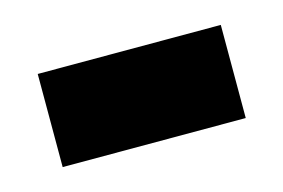

<svg xmlns="http://www.w3.org/2000/svg" viewBox="-35 -389 344 233"><g transform="rotate(-15 137.0 -272.5)"><path d="M22 -214H252V-331H22Z"/></g></svg>

Font: Noto Serif Khmer Condensed Black
Style: Regular
Weight: 900
Width: 3
Designer: Danh Hong and the Monotype Design Team
Foundry: Monotype Imaging Inc.
Version: Version 2.004